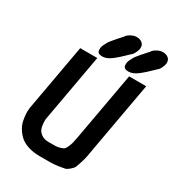

<svg xmlns="http://www.w3.org/2000/svg" viewBox="-231 -1133 1151 1265"><g transform="rotate(30 344.5 -500.0)"><path d="M299 -775H297Q262 -775 260 -800Q259 -810 260.5 -821Q262 -832 269 -845Q276 -858 280.5 -867Q285 -876 298.5 -892Q312 -908 317 -914Q322 -920 339 -939Q356 -958 360 -962Q358 -963 367.5 -972.5Q377 -982 396 -991Q415 -1000 433 -1000H434Q456 -1000 471.5 -989Q487 -978 489 -961Q492 -946 485 -927Q478 -908 470 -897Q462 -886 461 -887Q397 -824 363 -799.5Q329 -775 299 -775ZM498 -775H496Q461 -775 459 -800Q458 -810 459.5 -821Q461 -832 468 -845Q475 -858 479.5 -867Q484 -876 497.5 -892Q511 -908 516 -914Q521 -920 538 -939Q555 -958 559 -962Q557 -963 566.5 -972.5Q576 -982 595 -991Q614 -1000 632 -1000H633Q655 -1000 670.5 -989Q686 -978 688 -961Q691 -946 684 -927Q677 -908 669 -897Q661 -886 660 -887Q596 -824 562 -799.5Q528 -775 498 -775ZM271 0Q219 0 179.5 -13.5Q140 -27 117.5 -48.5Q95 -70 80 -95.5Q65 -121 60 -147Q55 -173 53.5 -194.5Q52 -216 54 -230L55 -243L146 -750H276L185 -243Q184 -238 183 -229Q182 -220 183.5 -197Q185 -174 192.5 -156.5Q200 -139 221 -124.5Q242 -110 275 -110Q310 -110 328 -110.5Q346 -111 364 -117Q382 -123 388.5 -128.5Q395 -134 403.5 -153Q412 -172 416 -188.5Q420 -205 427 -243L518 -750H648L556 -237Q547 -183 542.5 -159Q538 -135 527.5 -102.5Q517 -70 512 -59Q507 -48 488.5 -32Q470 -16 457.5 -13Q445 -10 411.5 -5Q378 0 351.5 0Q325 0 271 0Z"/></g></svg>

Font: Hermit
Style: Bold Italic
Weight: 700
Italic angle: -10°
Designer: Pablo Caro
Version: Version 2.000;PS 002.000;hotconv 1.0.88;makeotf.lib2.5.64775